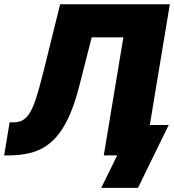

<svg xmlns="http://www.w3.org/2000/svg" viewBox="-38 -748 837 924"><path d="M-18.1 0 8.3 -159.2H27.8Q65.9 -159.2 89.4 -183.6Q112.8 -208 131.6 -263.4Q150.4 -318.8 173.3 -412.1L251.5 -727.5H779.3L658.7 0H461.4L555.7 -568.4H403.3L343.3 -333Q316.9 -229 282.7 -163.6Q248.5 -98.1 206.3 -62.5Q164.1 -26.9 113 -13.4Q62 0 1.5 0ZM449.2 156.2 525.9 0H479L503.4 -146.5H773.9L626 156.2Z"/></svg>

Font: Inter Black
Style: Italic
Weight: 900
Italic angle: -9.39999°
Designer: Rasmus Andersson
Foundry: rsms
Version: Version 4.000;git-a52131595